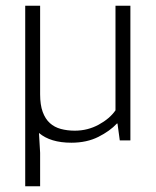

<svg xmlns="http://www.w3.org/2000/svg" viewBox="-20 -490 544 670"><path d="M383 -470H435V0H398L390 -59H388Q364 -33 323.5 -12.5Q283 8 229 8Q156 8 116 -26L120 43V160H68V-470H120V-161Q120 -124 129 -99.5Q138 -75 154 -60.5Q170 -46 192.5 -40Q215 -34 241 -34Q286 -34 324.5 -55Q363 -76 383 -105Z"/></svg>

Font: Ek Mukta ExtraLight
Style: Regular
Weight: 275
Designer: Girish Dalvi and Yashodeep Gholap
Foundry: Ek Type
Version: Version 2.538;PS 1.002;hotconv 16.6.51;makeotf.lib2.5.65220;